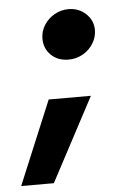

<svg xmlns="http://www.w3.org/2000/svg" viewBox="-107 -498 417 666"><g transform="rotate(-5 101.5 -164.5)"><path d="M57.8 -368.2Q57.8 -394.2 71.7 -415.8Q85.6 -437.4 108.1 -450Q130.6 -462.6 156.4 -462.6Q192.4 -462.6 217.1 -439.3Q241.8 -416 241.8 -382.8Q241.8 -357.8 228.2 -335.9Q214.6 -314 191.9 -301.1Q169.2 -288.2 142.2 -288.2Q105 -288.2 81.4 -311Q57.8 -333.8 57.8 -368.2ZM61 -156.4H208L53.6 134.4H-60.2Z"/></g></svg>

Font: Fixel Italic Variable Display Thin
Style: Italic
Weight: 100
Italic angle: -10°
Designer: AlfaBravo + MacPaw
Foundry: Kyrylo Tkachov, Marchela Mozhyna, Serhii Makarenko, Maria Weinstein, Zakhar Kryvoshyya
Version: Version 1.210;Glyphs 3.2 (3217)